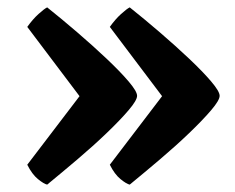

<svg xmlns="http://www.w3.org/2000/svg" viewBox="-20 -520 637 521"><path d="M108 -19Q99 -21 83 -34Q67 -47 54 -73L224 -296L223 -223L54 -447Q69 -468 84.5 -482Q100 -496 108 -500Q147 -469 190 -432Q233 -395 269.5 -360.5Q306 -326 329 -299Q352 -272 352 -260Q352 -248 329 -221Q306 -194 269.5 -159Q233 -124 190 -87.5Q147 -51 108 -19ZM332 -19Q323 -21 307 -34Q291 -47 278 -73L448 -296L447 -223L278 -447Q293 -468 308.5 -482Q324 -496 332 -500Q371 -469 414 -432Q457 -395 493.5 -360.5Q530 -326 553 -299Q576 -272 576 -260Q576 -248 553 -221Q530 -194 493.5 -159Q457 -124 414 -87.5Q371 -51 332 -19Z"/></svg>

Font: Texturina 12pt Black
Style: Regular
Weight: 900
Designer: Guillermo Torres Carreño
Foundry: Omnibus-Type
Version: Version 1.002